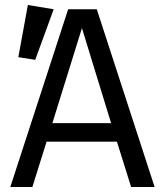

<svg xmlns="http://www.w3.org/2000/svg" viewBox="-20 -743 655 763"><path d="M444.6 -180H165.1L108.7 0H21L250.8 -706.2H364.6L594.4 0H501ZM188.2 -253.8H421.5L305.6 -631.3ZM90.8 -723.1 193.3 -706.2 120 -505.1 52.8 -515.9Z"/></svg>

Font: FiraCode Nerd Font
Style: Regular
Weight: 400
Designer: Carrois Corporate, Edenspiekermann AG, Nikita Prokopov
Foundry: Carrois Corporate, Edenspiekermann AG, Nikita Prokopov
Version: Version 6.002;Nerd Fonts 3.4.0